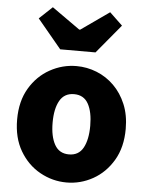

<svg xmlns="http://www.w3.org/2000/svg" viewBox="-59 -920 755 981"><g transform="rotate(5 318.5 -429.0)"><path d="M319 14Q247 14 183 -21.5Q119 -57 79.5 -124Q40 -191 40 -285Q40 -379 79.5 -445.5Q119 -512 183 -547.5Q247 -583 319 -583Q373 -583 423 -563Q473 -543 512 -504.5Q551 -466 574 -411Q597 -356 597 -285Q597 -191 557.5 -124Q518 -57 454.5 -21.5Q391 14 319 14ZM319 -130Q369 -130 392 -172Q415 -214 415 -285Q415 -356 392 -397.5Q369 -439 319 -439Q269 -439 245.5 -397.5Q222 -356 222 -285Q222 -214 245.5 -172Q269 -130 319 -130ZM228 -661 105 -809 172 -872 316 -770H321L466 -872L532 -809L409 -661Z"/></g></svg>

Font: Source Han Sans CN Heavy
Style: Regular
Weight: 900
Designer: Ryoko NISHIZUKA 西塚涼子 (kana, bopomofo & ideographs); Paul D. Hunt (Latin, Greek & Cyrillic); Sandoll Communications 산돌커뮤니
Foundry: Adobe
Version: Version 2.000;hotconv 1.0.107;makeotfexe 2.5.65593